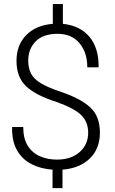

<svg xmlns="http://www.w3.org/2000/svg" viewBox="-20 -839 576 960"><path d="M242.7 101.6V9.3Q184.1 5.4 137.7 -18.3Q91.3 -42 65.2 -87.4Q39.1 -132.8 40.5 -201.7L41.5 -204.1H96.2Q96.2 -146 118.9 -110.1Q141.6 -74.2 179.9 -57.6Q218.3 -41 264.6 -41Q336.4 -41 378.7 -79.1Q420.9 -117.2 420.9 -175.3Q420.9 -229.5 386 -263.7Q351.1 -297.9 261.7 -329.6Q159.7 -361.8 111.1 -407.2Q62.5 -452.6 62.5 -534.7Q62.5 -614.3 111.6 -663.8Q160.6 -713.4 244.1 -719.7V-818.8H294.4V-719.7Q379.4 -711.4 426.8 -655.5Q474.1 -599.6 473.1 -503.4L469.7 -502.4H416.5Q416.5 -576.7 377.2 -623.3Q337.9 -669.9 268.1 -669.9Q195.8 -669.9 158.4 -632.1Q121.1 -594.2 121.1 -536.1Q121.1 -498.5 135 -471.4Q148.9 -444.3 183.8 -423.1Q218.8 -401.9 281.7 -380.9Q382.8 -346.7 431.2 -302.2Q479.5 -257.8 479.5 -176.3Q479.5 -95.2 429 -46.4Q378.4 2.4 292.5 9.3V101.6Z"/></svg>

Font: Roboto Slab Light
Style: Regular
Weight: 300
Designer: Google
Version: Version 2.000; ttfautohint (v1.8.1.43-b0c9)